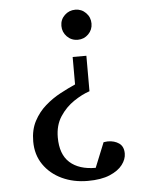

<svg xmlns="http://www.w3.org/2000/svg" viewBox="-51 -536 588 782"><g transform="rotate(-5 243.0 -144.5)"><path d="M347.2 -432.1Q347.2 -406.7 329.3 -388.9Q311.5 -371.1 286.1 -371.1Q259.8 -371.1 241.9 -389.4Q224.1 -407.7 224.1 -433.1Q224.1 -459 242.4 -476.6Q260.7 -494.1 286.1 -494.1Q311.5 -494.1 329.3 -476.1Q347.2 -458 347.2 -432.1ZM436 106.9Q436 130.4 418.9 152.8Q401.9 175.3 366.7 190.2Q331.5 205.1 276.9 205.1Q218.3 205.1 171.1 182.9Q124 160.6 96.4 120.4Q68.8 80.1 68.8 25.9Q68.8 -22 87.4 -57.1Q106 -92.3 135 -117.7Q164.1 -143.1 197 -160.6Q230 -178.2 258.8 -190.9V-303.2H314.9V-158.2Q283.7 -147.9 250 -125.2Q216.3 -102.5 193.1 -67.1Q169.9 -31.7 169.9 18.1Q169.9 87.4 207.5 121.1Q245.1 154.8 313 154.8L354 53.7Q354 53.7 361.8 52.7Q369.6 51.8 371.1 51.8Q398.4 51.8 417.2 64.9Q436 78.1 436 106.9Z"/></g></svg>

Font: Charis
Style: Regular
Weight: 400
Designer: Walt Agee, Miriam Martin, Annie Olsen, Victor Gaultney, Lorna Priest, Alan Ward, Bob Hallissy, Martin Hosken, Sharon Cor
Foundry: SIL Global
Version: Version 7.000